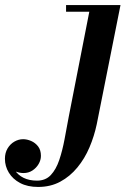

<svg xmlns="http://www.w3.org/2000/svg" viewBox="-206 -480 552 760"><path d="M-55 260Q-97 260 -126.2 244.5Q-155.5 229 -171 203.5Q-186.5 178 -186.5 148.5Q-186.5 125 -176 107.5Q-165.5 90 -149 80.5Q-132.5 71 -114.5 71Q-99 71 -82.8 78Q-66.5 85 -55.2 99.5Q-44 114 -44 137Q-44 153.5 -53 169Q-62 184.5 -77.5 194.8Q-93 205 -113 205Q-130.5 205 -147.2 197.5Q-164 190 -174.8 177.2Q-185.5 164.5 -185.5 148.5H-159.5Q-159.5 173.5 -147.5 193Q-135.5 212.5 -113 223.8Q-90.5 235 -59.5 235Q-25.5 235 -4.8 212.8Q16 190.5 28.5 153.5Q41 116.5 49.5 71.2Q58 26 66.5 -20L147.5 -433.5H55.5V-460H271L177 11.5Q167 59 148.2 103.2Q129.5 147.5 100.2 183Q71 218.5 32.5 239.2Q-6 260 -55 260Z"/></svg>

Font: Bodoni Moda 9pt SemiBold
Style: Italic
Weight: 600
Italic angle: -13°
Designer: Owen Earl
Foundry: indestructible type
Version: Version 2.004